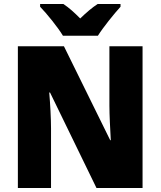

<svg xmlns="http://www.w3.org/2000/svg" viewBox="-20 -947 809 967"><path d="M297 -767H473C500 -810 555 -878 587 -913V-927H472C443 -908 416 -885 384 -854C353 -885 329 -907 299 -927H182V-913C216 -878 272 -809 297 -767ZM698 0V-714H531V-414C531 -368 535 -297 538 -241H535L302 -714H70V0H237V-300C237 -349 233 -423 228 -481H232L466 0Z"/></svg>

Font: Noto Sans Arabic UI SmCn Bk
Style: Regular
Weight: 900
Width: 4
Designer: Monotype Design Team, Nadine Chahine and Nizar Qandah
Foundry: Monotype Imaging Inc.
Version: Version 2.010